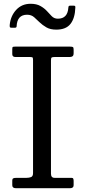

<svg xmlns="http://www.w3.org/2000/svg" viewBox="-20 -997 455 1017"><path d="M250 -677C250 -685.3 251.2 -690.4 253.5 -692.2C255.8 -694.1 261 -695 269 -695H349C355.3 -695 360.4 -696.3 364.2 -699C368.1 -701.7 370 -707.3 370 -716V-733C370 -740.7 368.9 -745.4 366.8 -747.2C364.6 -749.1 359.7 -750 352 -750H60C54.3 -750 50.4 -749.5 48.2 -748.5C46.1 -747.5 45 -743.7 45 -737V-710C45 -700 50.7 -695 62 -695H140C147.7 -695 152.1 -693.8 153.2 -691.5C154.4 -689.2 155 -684.7 155 -678V-80C155 -68.7 151.5 -61.7 144.5 -59C137.5 -56.3 129.7 -55 121 -55H68C58.7 -55 52.5 -54 49.5 -52C46.5 -50 45 -46.3 45 -41V-16C45 -5.3 51.7 0 65 0H350C363.3 0 370 -5.3 370 -16V-39C370 -43.7 369.3 -47.5 368 -50.5C366.7 -53.5 363.7 -55 359 -55H269C256.3 -55 250 -62.3 250 -77ZM278 -840C312.3 -840 337.4 -850.1 353.2 -870.2C369.1 -890.4 377.7 -919 379 -956C379.3 -960 379 -962.8 378 -964.5C377 -966.2 374.2 -967 369.5 -967H353C348.3 -967 345.4 -966.2 344.2 -964.5C343.1 -962.8 342.3 -960 342 -956C339.3 -917.3 320.8 -898 286.5 -898C273.2 -898 262.2 -902.6 253.5 -911.8C244.8 -920.9 236.8 -929.5 229.5 -937.5C219.8 -948.2 208.1 -957.4 194.2 -965.2C180.4 -973.1 163 -977 142 -977C111 -977 85.6 -966.2 65.8 -944.8C45.9 -923.2 34.5 -896.7 31.5 -865C31.2 -860 31.4 -856.2 32.2 -853.8C33.1 -851.2 36.3 -850 42 -850H58C64.3 -850 67.7 -852.3 68 -857C69.7 -898.3 88.2 -919 123.5 -919C138.5 -919 151.1 -914.5 161.2 -905.5C171.4 -896.5 180.7 -887.8 189 -879.5C199.7 -869.2 211.9 -860 225.8 -852C239.6 -844 257 -840 278 -840Z"/></svg>

Font: Besley*
Style: Regular
Weight: 400
Designer: Owen Earl
Foundry: indestructible type*
Version: Version 3.000; ttfautohint (v1.8.3)